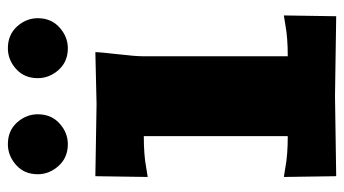

<svg xmlns="http://www.w3.org/2000/svg" viewBox="-210 -650 861 480"><g transform="rotate(-90 220.0 -409.5)"><path d="M24.9 -745.1Q24.9 -778.8 48.1 -799.3Q71.3 -819.8 100.1 -819.8Q133.8 -819.8 154.3 -796.9Q174.8 -773.9 174.8 -745.1Q174.8 -711.4 151.9 -690.7Q128.9 -669.9 100.1 -669.9Q66.4 -669.9 45.7 -693.1Q24.9 -716.3 24.9 -745.1ZM265.1 -745.1Q265.1 -778.8 288.1 -799.3Q311 -819.8 339.8 -819.8Q373.5 -819.8 394.3 -796.9Q415 -773.9 415 -745.1Q415 -711.4 391.8 -690.7Q368.7 -669.9 339.8 -669.9Q306.2 -669.9 285.6 -693.1Q265.1 -716.3 265.1 -745.1ZM330.1 -601.1Q330.1 -589.4 325 -545.4Q319.8 -501.5 319.8 -480V-120.1Q366.7 -120.1 397.9 -126L421.9 -129.9L419.9 1L220.2 -2L20 1L18.1 -129.9L42 -126Q73.2 -120.1 120.1 -120.1V-480Q73.2 -480 42 -474.1L18.1 -470.2L20 -601.1L200.2 -598.1Z"/></g></svg>

Font: Zantroke
Style: Regular
Weight: 500
Foundry: gluk
Version: Version 0.36